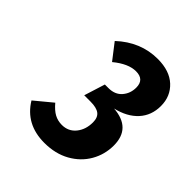

<svg xmlns="http://www.w3.org/2000/svg" viewBox="-135 -832 605 605"><g transform="rotate(45 167.5 -530.0)"><path d="M335 -652Q335 -610 309 -581.5Q283 -553 236 -542Q318 -536 318 -459Q318 -419 298.5 -385Q279 -351 242.5 -330.5Q206 -310 157 -310Q74 -310 34 -376L92 -424Q108 -405 123 -397Q138 -389 156 -389Q185 -389 202.5 -410.5Q220 -432 220 -464Q220 -486 207.5 -495.5Q195 -505 168 -505H140L162 -575H178Q207 -575 223 -593.5Q239 -612 239 -638Q239 -674 202 -674Q168 -674 128 -641L87 -694Q147 -750 223 -750Q276 -750 305.5 -722.5Q335 -695 335 -652Z"/></g></svg>

Font: Fira Sans Compressed SemiBold
Style: Italic
Weight: 600
Width: 1
Italic angle: -8°
Designer: bBox Type GmbH & Carrois Corporate GbR & Edenspiekermann AG
Foundry: bBox Type GmbH & Carrois Corporate GbR & Edenspiekermann AG
Version: Version 4.301